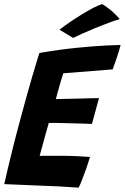

<svg xmlns="http://www.w3.org/2000/svg" viewBox="-25 -874 586 901"><path d="M344 6.5Q294 3 245.8 0.5Q197.5 -2 147 -3.5Q110 -5 71 -6.8Q32 -8.5 -5 -10Q13.5 -92.5 33 -170.5Q52.5 -248.5 71.5 -318Q102.5 -434 125.8 -513.2Q149 -592.5 160 -625.5Q257 -642 338.5 -650Q420 -658 473.8 -660.5Q527.5 -663 541 -663Q533.5 -634 524.2 -606.5Q515 -579 504 -548.5L272 -530Q268 -519 260.8 -494.2Q253.5 -469.5 246.8 -444.8Q240 -420 237 -409Q251.5 -409.5 278.2 -410Q305 -410.5 336 -411.2Q367 -412 395 -412.8Q423 -413.5 439.5 -413.5L406.5 -292.5Q398 -293 369.8 -293.8Q341.5 -294.5 307 -295.5Q272.5 -296.5 243.2 -297Q214 -297.5 204 -297Q202 -290 196.2 -270.2Q190.5 -250.5 183.8 -225.8Q177 -201 170.8 -178.2Q164.5 -155.5 161 -142.5Q169 -143 197.5 -143Q226 -143 254 -143Q295.5 -143 335.5 -141.2Q375.5 -139.5 397.5 -137.5Q390.5 -114 379.8 -83.2Q369 -52.5 358.8 -26.8Q348.5 -1 344 6.5ZM455 -854.5Q484 -837 507.8 -814.8Q531.5 -792.5 536.5 -784Q516.5 -778.5 485.2 -767Q454 -755.5 420.8 -741.8Q387.5 -728 359.5 -715.5Q331.5 -703 318 -696L254.5 -734.5Q271.5 -748.5 299.8 -768Q328 -787.5 359 -806.5Q390 -825.5 416.2 -838.8Q442.5 -852 455 -854.5Z"/></svg>

Font: Grandstander SemiBold
Style: Italic
Weight: 600
Italic angle: -15°
Designer: Tyler Finck
Foundry: Etcetera Type Co
Version: Version 1.200; ttfautohint (v1.8.3)